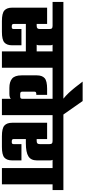

<svg xmlns="http://www.w3.org/2000/svg" viewBox="521 -1424 883 2005"><g transform="rotate(90 962.5 -421.5)"><path d="M40 -472H210V-123Q210 -112 216 -107.5Q222 -103 233 -103H246Q253 -103 258 -107.5Q263 -112 263 -123V-204H433V-107Q433 -52 404 -26Q375 0 293 0H180Q98 0 69 -26Q40 -52 40 -107ZM-20 -642H727V-529H382L406 -546Q419 -541 426 -531Q433 -521 433 -504V-388Q433 -354 403 -344.5Q373 -335 323 -335V-363H574V-250H197V-363H229Q248 -363 255.5 -370.5Q263 -378 263 -397V-495Q263 -515 256 -522Q249 -529 229 -529H-20ZM497 -552H667V0H497Z M687 -642H1222V-529H687ZM992 -591H1162V0H992ZM951 -472V-359H940Q929 -359 923 -354.5Q917 -350 917 -339V-215Q917 -201 923 -196Q929 -191 940 -191H969Q980 -191 986 -196Q992 -201 992 -215L1006 -148Q1006 -114 994 -96Q982 -78 939 -78H878Q814 -78 780.5 -106.5Q747 -135 747 -205V-365Q747 -420 776 -446Q805 -472 887 -472Z M1015 -843 1158 -639H994Q959 -667 929.5 -698.5Q900 -730 870 -768L812 -843Z M1242 -472H1412V-123Q1412 -112 1418 -107.5Q1424 -103 1435 -103H1448Q1455 -103 1460 -107.5Q1465 -112 1465 -123V-204H1635V-107Q1635 -52 1606 -26Q1577 0 1495 0H1382Q1300 0 1271 -26Q1242 -52 1242 -107ZM1182 -642H1695V-529H1584L1608 -546Q1621 -541 1628 -531Q1635 -521 1635 -504V-365Q1635 -303 1592.5 -276.5Q1550 -250 1455 -250H1399V-363H1431Q1450 -363 1457.5 -370.5Q1465 -378 1465 -397V-495Q1465 -515 1458 -522Q1451 -529 1431 -529H1182Z M1715 -552H1885V0H1715ZM1655 -642H1945V-529H1655Z"/></g></svg>

Font: Teko Light
Style: Bold
Weight: 700
Version: Version 2.000;gftools[0.9.28.dev9+g7d2139d.d20230707]